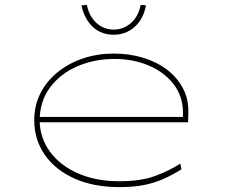

<svg xmlns="http://www.w3.org/2000/svg" viewBox="-20 -755 930 785"><path d="M468 10Q362 10 283.5 -25.5Q205 -61 162.5 -123Q120 -185 120 -263Q120 -325 146 -375Q172 -425 217 -461Q262 -497 320.5 -516.5Q379 -536 445 -536Q509 -536 565 -519Q621 -502 663 -470Q705 -438 728.5 -393Q752 -348 750 -291L749 -255H132V-277H738L728 -270V-295Q728 -361 690 -410.5Q652 -460 588.5 -487Q525 -514 448 -514Q366 -514 296.5 -484Q227 -454 185 -398Q143 -342 142 -263Q143 -191 184.5 -134.5Q226 -78 299.5 -46Q373 -14 467 -14Q557 -14 615.5 -36Q674 -58 717 -86L722 -63Q684 -39 647.5 -23Q611 -7 568.5 1.5Q526 10 468 10ZM445 -613Q394 -613 359.5 -645Q325 -677 313 -733L335 -735Q345 -687 375 -660.5Q405 -634 445 -634Q484 -634 515 -660.5Q546 -687 555 -735L577 -733Q566 -677 530.5 -645Q495 -613 445 -613Z"/></svg>

Font: Lexend Zetta Thin
Style: Regular
Weight: 250
Version: Version 1.007